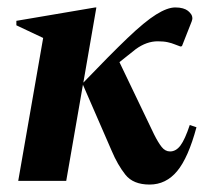

<svg xmlns="http://www.w3.org/2000/svg" viewBox="-20 -486 562 516"><path d="M29 0 96 -384 24 -418V-430L236 -466H239L204 -264Q276 -339 322.5 -383.5Q369 -428 399.5 -447Q430 -466 451 -466Q463 -466 471.5 -463.5Q480 -461 485 -457Q490 -453 493.5 -448Q497 -443 497 -436Q497 -434 495 -428L469 -362L465 -361L449 -367Q442 -370 431 -372.5Q420 -375 404 -375Q374 -375 345 -354L301 -319L394 -125Q405 -103 414.5 -91Q424 -79 437 -79Q453 -79 465 -95Q477 -111 490 -150L508 -144Q486 -62 456 -26Q426 10 382 10Q338 10 317 -16.5Q296 -43 280 -81L203 -258V-259L158 0Z"/></svg>

Font: Spectral
Style: Bold Italic
Weight: 700
Italic angle: -10°
Designer: Jean-Baptiste Levee
Foundry: Production Type
Version: Version 2.001